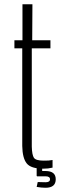

<svg xmlns="http://www.w3.org/2000/svg" viewBox="-20 -790 298 906"><path d="M184 6Q126 6 106 -19Q86 -44 85 -101V-562H48V-600H86V-770H133L132 -600H218V-562H130V-98Q131 -59 140 -45.5Q149 -32 186 -32Q201 -32 209 -32.5Q217 -33 228 -35V1Q208 6 184 6ZM195 96Q187 96 175 95Q163 94 153 92L158 69Q165 69 176 69.5Q187 70 195 70Q216 70 216 56Q216 42 195 42H155L153 40V-6H179V17H195Q243 17 243 56Q243 96 195 96Z"/></svg>

Font: Big Shoulders Display Light
Style: Regular
Weight: 300
Designer: Patric King
Foundry: XO Type Co
Version: Version 1.000; ttfautohint (v1.8.2)